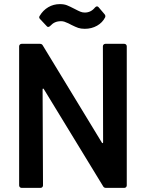

<svg xmlns="http://www.w3.org/2000/svg" viewBox="-20 -913 709 933"><path d="M492 -700H584Q589 -700 592.5 -696.5Q596 -693 596 -688V-12Q596 -7 592.5 -3.5Q589 0 584 0H495Q485 0 481 -8L193 -480Q191 -483 189 -482.5Q187 -482 187 -478L189 -12Q189 -7 185.5 -3.5Q182 0 177 0H85Q80 0 76.5 -3.5Q73 -7 73 -12V-688Q73 -693 76.5 -696.5Q80 -700 85 -700H174Q184 -700 188 -692L475 -220Q477 -217 479 -217.5Q481 -218 481 -222L480 -688Q480 -693 483.5 -696.5Q487 -700 492 -700ZM327 -792Q324 -794 312.5 -799.5Q301 -805 293 -807.5Q285 -810 277 -810Q260 -810 247.5 -804.5Q235 -799 224 -787Q219 -782 214 -782Q210 -782 207 -786L175 -820Q167 -828 173 -836Q189 -863 214.5 -878Q240 -893 271 -893Q291 -893 305 -887.5Q319 -882 342 -870Q361 -860 371 -856Q381 -852 392 -852Q422 -852 442 -877Q447 -882 451 -882Q456 -882 459 -878L488 -844Q494 -837 491 -829Q478 -803 451.5 -788Q425 -773 392 -773Q373 -773 360 -777.5Q347 -782 327 -792Z"/></svg>

Font: Amber EN SemiBold
Style: Regular
Weight: 600
Designer: Jeremy Tribby
Foundry: Tribby Type
Version: Version 1.408 November 24, 2021